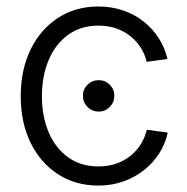

<svg xmlns="http://www.w3.org/2000/svg" viewBox="-20 -558 574 588"><path d="M282.2 -216.3Q262.2 -216.3 248 -230.5Q233.9 -244.6 233.9 -264.6Q233.9 -284.7 248 -298.6Q262.2 -312.5 282.2 -312.5Q302.2 -312.5 316.2 -298.6Q330.1 -284.7 330.1 -264.6Q330.1 -244.6 316.2 -230.5Q302.2 -216.3 282.2 -216.3ZM281.2 10.3Q210.9 10.3 157.2 -24.7Q103.5 -59.6 73.5 -121.3Q43.5 -183.1 43.5 -263.2Q43.5 -344.2 73.5 -406Q103.5 -467.8 157.2 -502.9Q210.9 -538.1 281.2 -538.1Q323.2 -538.1 358.9 -525.4Q394.5 -512.7 421.9 -490.5Q449.2 -468.3 467.3 -439.2Q485.4 -410.2 492.7 -377.4L429.2 -368.7Q424.3 -390.1 412.1 -410.2Q399.9 -430.2 381.1 -445.8Q362.3 -461.4 337.4 -470.5Q312.5 -479.5 281.2 -479.5Q227.5 -479.5 188.7 -451.4Q149.9 -423.3 129.2 -374.5Q108.4 -325.7 108.4 -263.2Q108.4 -201.2 129.2 -152.6Q149.9 -104 188.7 -76.2Q227.5 -48.3 281.2 -48.3Q312.5 -48.3 337.4 -57.4Q362.3 -66.4 381.1 -82Q399.9 -97.7 412.1 -117.9Q424.3 -138.2 429.7 -160.6L493.7 -151.9Q486.8 -119.1 468.5 -89.8Q450.2 -60.5 422.4 -38.1Q394.5 -15.6 358.9 -2.7Q323.2 10.3 281.2 10.3Z"/></svg>

Font: Inter 24pt Light
Style: Regular
Weight: 300
Designer: Rasmus Andersson
Foundry: rsms
Version: Version 4.001;git-66647c0bb